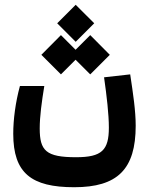

<svg xmlns="http://www.w3.org/2000/svg" viewBox="-20 -598 626 800"><path d="M289.1 182.1C469.2 182.1 545.4 107.9 545.4 -74.2C545.4 -136.7 534.7 -206.5 522.5 -288.1L413.6 -275.9C424.8 -197.3 433.6 -121.1 433.6 -66.4C433.6 27.8 404.3 57.1 296.9 57.1C171.4 57.1 145.5 29.8 145.5 -63C145.5 -112.3 153.8 -173.8 164.6 -239.7H63C44.4 -171.4 35.2 -99.6 35.2 -40.5C35.2 123.5 110.8 182.1 289.1 182.1ZM356 -288.1 437.5 -369.6 356 -451.7 294.9 -390.6 233.9 -451.7 152.3 -369.6 233.9 -288.1 294.9 -349.1ZM295.4 -423.8 372.6 -501 295.4 -578.1 218.3 -501Z"/></svg>

Font: Cascadia Code PL SemiBold
Style: Regular
Weight: 600
Monospace: yes
Designer: Aaron Bell
Foundry: Saja Typeworks
Version: Version 2404.023